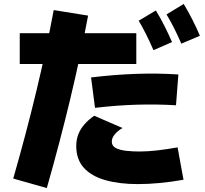

<svg xmlns="http://www.w3.org/2000/svg" viewBox="-20 -868 1040 972"><path d="M217 84 47 36Q113 -194 164 -406.5Q215 -619 252 -817L426 -789Q350 -382 217 84ZM678 64Q584 64 513.5 44Q443 24 404.5 -18.5Q366 -61 366 -129Q366 -161 376.5 -188Q387 -215 407.5 -238.5Q428 -262 457 -282L600 -220Q578 -207 562 -189Q546 -171 546 -151Q546 -129 566.5 -118.5Q587 -108 619.5 -104.5Q652 -101 686 -101Q727 -101 775.5 -106.5Q824 -112 879 -122L909 42Q846 53 788 58.5Q730 64 678 64ZM80 -544V-700H670V-544ZM461 -322 441 -476Q557 -490 667.5 -494Q778 -498 883 -491L871 -335Q774 -341 672.5 -338Q571 -335 461 -322ZM757 -614Q735 -664 717.5 -698.5Q700 -733 682 -763L769 -815Q793 -776 813.5 -735Q834 -694 851 -655ZM898 -647Q876 -697 858.5 -731Q841 -765 823 -795L910 -848Q934 -808 954.5 -767.5Q975 -727 992 -687Z"/></svg>

Font: Murecho Thin Black
Style: Regular
Weight: 900
Version: Version 1.010